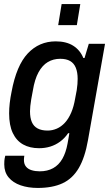

<svg xmlns="http://www.w3.org/2000/svg" viewBox="-20 -742 545 947"><path d="M166 185Q119 185 81.5 172Q44 159 22.5 133Q1 107 1 69Q1 61 1.5 51.5Q2 42 6 26H100Q99 33 98.5 37.5Q98 42 98 47Q98 67 108 79.5Q118 92 136 97.5Q154 103 176 103Q214 103 242 87.5Q270 72 287.5 41.5Q305 11 313 -33Q316 -47 318 -60.5Q320 -74 322 -85H316Q299 -60 276.5 -43.5Q254 -27 228 -19Q202 -11 173 -11Q127 -11 94 -29.5Q61 -48 43 -86Q25 -124 25 -183Q25 -207 28 -233.5Q31 -260 37 -289Q61 -419 117 -478.5Q173 -538 255 -538Q307 -538 341 -516.5Q375 -495 391 -456H397L418 -526H498L414 -51Q399 35 368.5 87Q338 139 288.5 162Q239 185 166 185ZM215 -98Q238 -98 260 -107.5Q282 -117 300 -136.5Q318 -156 331 -186Q344 -216 351 -258Q356 -281 358.5 -297.5Q361 -314 362 -327.5Q363 -341 363 -353Q363 -385 354 -407.5Q345 -430 326 -441Q307 -452 277 -452Q243 -452 216 -436Q189 -420 170 -385.5Q151 -351 142 -295Q137 -271 134 -252Q131 -233 129.5 -219Q128 -205 128 -193Q128 -161 137 -140Q146 -119 165.5 -108.5Q185 -98 215 -98ZM267 -618 284 -722H376L359 -618Z"/></svg>

Font: Archivo SemiCondensed Medium
Style: Italic
Weight: 500
Width: 4
Italic angle: -10°
Designer: Hector Gatti
Foundry: Omnibus-Type
Version: Version 2.001